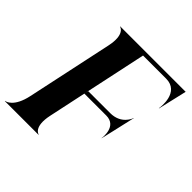

<svg xmlns="http://www.w3.org/2000/svg" viewBox="-220 -952 1114 1114"><g transform="rotate(45 337.0 -395.0)"><path d="M687.5 -780H151V-778C154 -778 204.5 -765.5 181 -654.5L68 -125.5C44.5 -14.5 -9 -2 -16 -2V0H260V-2C257 -2 206.5 -14.5 230 -125.5L364 -754H553C666.5 -754 647.5 -615 645 -603L646.5 -602.5L690 -790ZM465.5 -383H285.5L279.5 -357H459.5C547.5 -357 534.5 -254 532.5 -245.5L533.5 -245L565.5 -382L551.5 -322.5L583 -459.5L582 -460C580 -451.5 553.5 -383 465.5 -383Z"/></g></svg>

Font: Beautique Display Medium
Style: Bold
Weight: 900
Italic angle: -12°
Designer: Nhat-Quang Ngo
Version: Version 1.100;Glyphs 3.2.3 (3260)